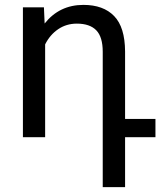

<svg xmlns="http://www.w3.org/2000/svg" viewBox="-20 -558 657 781"><path d="M612.3 0H488.8V203.1H397.9V-347.2Q397.9 -407.7 371.6 -434.8Q345.2 -461.9 292.5 -461.9Q250 -461.9 216.6 -439.2Q183.1 -416.5 163.6 -377.4V0H73.2V-528.3H158.7L161.6 -462.4Q221.7 -538.1 319.3 -538.1Q400.4 -538.1 444.3 -492.7Q488.3 -447.3 488.8 -348.6V-74.2H612.3Z"/></svg>

Font: Mardoto
Style: Regular
Weight: 400
Designer: Christian Robertson, Vahan Hovhannisyan
Foundry: Google
Version: Version 1.000